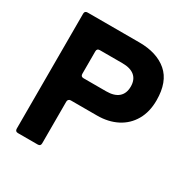

<svg xmlns="http://www.w3.org/2000/svg" viewBox="-173 -908 1020 1052"><g transform="rotate(30 337.0 -381.5)"><path d="M82 0Q64 0 64 -18V-745Q64 -763 82 -763H409Q521 -763 585.5 -707.5Q650 -652 650 -535Q650 -462 619.5 -409Q589 -356 534.5 -328Q480 -300 409 -300H243Q235 -300 230 -295Q225 -290 225 -282V-18Q225 0 207 0ZM386 -440Q437 -440 463.5 -463Q490 -486 490 -530Q490 -573 463.5 -595.5Q437 -618 386 -618H243Q225 -618 225 -600V-458Q225 -440 243 -440Z"/></g></svg>

Font: Open Sauce Two ExtraBold
Style: Regular
Weight: 800
Designer: Alfredo Marco Pradil
Foundry: Creative Sauce Fz LLC
Version: Version 1.477